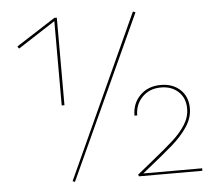

<svg xmlns="http://www.w3.org/2000/svg" viewBox="-49 -714 862 767"><g transform="rotate(-5 382.0 -330.0)"><path d="M196 -660H206V-309H195V-647L45 -550L39 -559ZM521 -654 221 0 212 -4 511 -658ZM732 -10V0H478L475 -7Q492 -21 506.5 -32.5Q521 -44 533 -54Q594 -103 624.5 -131Q655 -159 674 -189Q693 -219 693 -253Q693 -295 666 -320.5Q639 -346 596 -346Q550 -346 521 -316.5Q492 -287 492 -243H481Q481 -292 513 -324Q545 -356 596 -356Q644 -356 674 -328Q704 -300 704 -253Q704 -215 680.5 -179.5Q657 -144 618 -110Q579 -76 496 -10Z"/></g></svg>

Font: Ysabeau Infant Hairline
Style: Regular
Weight: 100
Designer: Christian Thalmann (Catharsis Fonts)
Version: Version 0.003